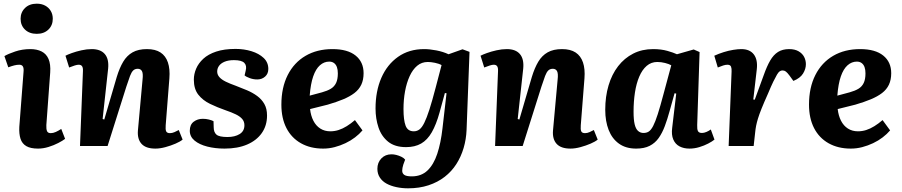

<svg xmlns="http://www.w3.org/2000/svg" viewBox="-20 -794 4903 1044"><path d="M108 -403Q110 -423 104.5 -432.5Q99 -442 85 -442Q72 -442 58 -438.5Q44 -435 25 -428L4 -489Q24 -501 62.5 -514Q101 -527 145 -527Q181 -527 206.5 -514Q232 -501 244 -473Q256 -445 253 -400L232 -114Q231 -93 235.5 -81.5Q240 -70 256 -70Q269 -70 283.5 -76.5Q298 -83 313 -93L334 -39Q321 -29 297 -16.5Q273 -4 244 5Q215 14 187 14Q146 14 123 0.5Q100 -13 91.5 -39.5Q83 -66 85 -104ZM92 -692Q92 -727 116 -750.5Q140 -774 180 -774Q206 -774 225.5 -763.5Q245 -753 256 -734.5Q267 -716 267 -692Q267 -656 243 -633Q219 -610 180 -610Q140 -610 116 -633Q92 -656 92 -692Z M973 -35Q960 -24 934.5 -13Q909 -2 879.5 6Q850 14 825 14Q773 14 749.5 -12Q726 -38 730 -85L755 -360Q759 -394 752 -407Q745 -420 729 -420Q714 -420 704.5 -411Q695 -402 687 -381Q679 -360 667 -323L565 0H415L431 -407Q432 -425 426.5 -433.5Q421 -442 408 -442Q399 -442 386.5 -438Q374 -434 356 -427L336 -491Q347 -497 370.5 -505.5Q394 -514 423 -520.5Q452 -527 479 -527Q527 -527 550 -500Q573 -473 568 -421L538 -147L547 -144L615 -376Q630 -425 650 -458.5Q670 -492 701 -509.5Q732 -527 779 -527Q825 -527 853 -508.5Q881 -490 893 -454.5Q905 -419 901 -368L881 -113Q879 -90 883.5 -80Q888 -70 904 -70Q916 -70 928.5 -75.5Q941 -81 952 -87Z M1217 -49Q1257 -49 1283 -65Q1309 -81 1309 -113Q1309 -133 1297 -147Q1285 -161 1262.5 -172Q1240 -183 1205 -195Q1162 -210 1122.5 -229Q1083 -248 1058.5 -279Q1034 -310 1034 -361Q1034 -391 1046.5 -420.5Q1059 -450 1085.5 -474.5Q1112 -499 1155.5 -513.5Q1199 -528 1261 -528Q1307 -528 1347.5 -515.5Q1388 -503 1413.5 -479Q1439 -455 1439 -419Q1439 -393 1421.5 -377.5Q1404 -362 1379 -362Q1358 -362 1338.5 -369Q1319 -376 1310 -384L1316 -410Q1323 -437 1308.5 -452Q1294 -467 1252 -467Q1222 -467 1201.5 -458.5Q1181 -450 1171 -436Q1161 -422 1161 -405Q1161 -388 1173 -374.5Q1185 -361 1207.5 -350Q1230 -339 1261 -328Q1293 -316 1323.5 -303Q1354 -290 1378.5 -272Q1403 -254 1417.5 -228.5Q1432 -203 1432 -166Q1432 -111 1403.5 -70.5Q1375 -30 1323.5 -8Q1272 14 1201 14Q1150 14 1107 3Q1064 -8 1038 -29.5Q1012 -51 1012 -83Q1012 -116 1033 -132Q1054 -148 1083 -148Q1100 -148 1116 -144Q1132 -140 1141 -135L1142 -102Q1142 -75 1157 -62Q1172 -49 1217 -49Z M1788 -527Q1870 -527 1913.5 -492Q1957 -457 1957 -396Q1957 -360 1944.5 -333.5Q1932 -307 1907 -288Q1882 -269 1846 -254Q1810 -239 1762 -225L1666 -201Q1670 -165 1684 -137.5Q1698 -110 1721.5 -95Q1745 -80 1776 -80Q1799 -80 1821 -87Q1843 -94 1865.5 -108Q1888 -122 1910 -141L1951 -85Q1934 -65 1910.5 -47Q1887 -29 1858.5 -15.5Q1830 -2 1799.5 6Q1769 14 1737 14Q1668 14 1616.5 -15Q1565 -44 1537.5 -97.5Q1510 -151 1510 -225Q1510 -318 1544.5 -386Q1579 -454 1641.5 -490.5Q1704 -527 1788 -527ZM1817 -395Q1817 -415 1812 -429Q1807 -443 1796.5 -451Q1786 -459 1770 -459Q1742 -459 1719.5 -439Q1697 -419 1683 -378.5Q1669 -338 1664 -274L1731 -292Q1760 -300 1779 -311.5Q1798 -323 1807.5 -343Q1817 -363 1817 -395Z M2408 -287 2399 -288 2370 -182Q2352 -117 2328 -75Q2304 -33 2270 -13.5Q2236 6 2188 6Q2127 6 2090.5 -23.5Q2054 -53 2038 -101Q2022 -149 2022 -204Q2022 -298 2053.5 -370.5Q2085 -443 2144.5 -485Q2204 -527 2286 -527Q2316 -527 2352.5 -520Q2389 -513 2419 -499L2495 -526L2533 -512L2517 -88Q2515 -37 2501 10.5Q2487 58 2461.5 98Q2436 138 2398 167.5Q2360 197 2310 213.5Q2260 230 2199 230Q2166 230 2135.5 223.5Q2105 217 2082 204.5Q2059 192 2045.5 171.5Q2032 151 2032 124Q2032 90 2053.5 67.5Q2075 45 2109 45Q2121 45 2135 48.5Q2149 52 2162.5 58.5Q2176 65 2183 74L2173 101Q2167 120 2167 134.5Q2167 149 2178.5 157Q2190 165 2219 165Q2271 165 2304.5 133Q2338 101 2357.5 42.5Q2377 -16 2386 -96ZM2230 -80Q2247 -80 2260.5 -90Q2274 -100 2287 -126Q2300 -152 2315 -198.5Q2330 -245 2349 -318L2381 -440Q2367 -448 2345 -452.5Q2323 -457 2306 -457Q2273 -457 2248.5 -436.5Q2224 -416 2207.5 -380Q2191 -344 2182.5 -298Q2174 -252 2174 -201Q2174 -141 2185.5 -110.5Q2197 -80 2230 -80Z M3230 -35Q3217 -24 3191.5 -13Q3166 -2 3136.5 6Q3107 14 3082 14Q3030 14 3006.5 -12Q2983 -38 2987 -85L3012 -360Q3016 -394 3009 -407Q3002 -420 2986 -420Q2971 -420 2961.5 -411Q2952 -402 2944 -381Q2936 -360 2924 -323L2822 0H2672L2688 -407Q2689 -425 2683.5 -433.5Q2678 -442 2665 -442Q2656 -442 2643.5 -438Q2631 -434 2613 -427L2593 -491Q2604 -497 2627.5 -505.5Q2651 -514 2680 -520.5Q2709 -527 2736 -527Q2784 -527 2807 -500Q2830 -473 2825 -421L2795 -147L2804 -144L2872 -376Q2887 -425 2907 -458.5Q2927 -492 2958 -509.5Q2989 -527 3036 -527Q3082 -527 3110 -508.5Q3138 -490 3150 -454.5Q3162 -419 3158 -368L3138 -113Q3136 -90 3140.5 -80Q3145 -70 3161 -70Q3173 -70 3185.5 -75.5Q3198 -81 3209 -87Z M3771 -114Q3770 -92 3775 -81.5Q3780 -71 3797 -71Q3808 -71 3821 -76.5Q3834 -82 3845 -90L3865 -35Q3853 -25 3831 -13.5Q3809 -2 3782.5 6Q3756 14 3729 14Q3698 14 3675 2Q3652 -10 3641 -35.5Q3630 -61 3635 -99L3657 -285L3648 -287L3621 -190Q3609 -146 3595 -108.5Q3581 -71 3561.5 -43.5Q3542 -16 3512.5 -1Q3483 14 3439 14Q3383 14 3345.5 -13Q3308 -40 3289.5 -87.5Q3271 -135 3271 -197Q3271 -269 3289 -329.5Q3307 -390 3341 -434Q3375 -478 3423 -502.5Q3471 -527 3531 -527Q3575 -527 3608.5 -517.5Q3642 -508 3661 -499L3752 -525L3784 -511ZM3479 -71Q3496 -71 3508 -79Q3520 -87 3531.5 -109Q3543 -131 3556.5 -173Q3570 -215 3588 -283L3630 -439Q3618 -446 3596.5 -451.5Q3575 -457 3554 -457Q3521 -457 3496.5 -436Q3472 -415 3456 -377.5Q3440 -340 3432.5 -291Q3425 -242 3425 -187Q3425 -143 3431 -118Q3437 -93 3449.5 -82Q3462 -71 3479 -71Z M3958 -405Q3959 -421 3955 -431.5Q3951 -442 3935 -442Q3925 -442 3912.5 -438Q3900 -434 3883 -427L3864 -491Q3888 -502 3915 -510.5Q3942 -519 3967.5 -523Q3993 -527 4011 -527Q4057 -527 4079 -498Q4101 -469 4095 -417L4076 -253L4084 -252L4133 -386Q4150 -434 4168 -465Q4186 -496 4210.5 -511.5Q4235 -527 4271 -527Q4302 -527 4322.5 -515Q4343 -503 4352.5 -484.5Q4362 -466 4362 -445Q4362 -419 4346.5 -394Q4331 -369 4294 -354L4273 -383Q4261 -399 4253 -405Q4245 -411 4235 -411Q4227 -411 4220 -406.5Q4213 -402 4205 -388.5Q4197 -375 4185 -350.5Q4173 -326 4156 -285Q4134 -236 4121 -203.5Q4108 -171 4101.5 -149.5Q4095 -128 4091.5 -110.5Q4088 -93 4086 -72L4078 0H3942Z M4657 -527Q4739 -527 4782.5 -492Q4826 -457 4826 -396Q4826 -360 4813.5 -333.5Q4801 -307 4776 -288Q4751 -269 4715 -254Q4679 -239 4631 -225L4535 -201Q4539 -165 4553 -137.5Q4567 -110 4590.5 -95Q4614 -80 4645 -80Q4668 -80 4690 -87Q4712 -94 4734.5 -108Q4757 -122 4779 -141L4820 -85Q4803 -65 4779.5 -47Q4756 -29 4727.5 -15.5Q4699 -2 4668.5 6Q4638 14 4606 14Q4537 14 4485.5 -15Q4434 -44 4406.5 -97.5Q4379 -151 4379 -225Q4379 -318 4413.5 -386Q4448 -454 4510.5 -490.5Q4573 -527 4657 -527ZM4686 -395Q4686 -415 4681 -429Q4676 -443 4665.5 -451Q4655 -459 4639 -459Q4611 -459 4588.5 -439Q4566 -419 4552 -378.5Q4538 -338 4533 -274L4600 -292Q4629 -300 4648 -311.5Q4667 -323 4676.5 -343Q4686 -363 4686 -395Z"/></svg>

Font: Literata 18pt
Style: Bold Italic
Weight: 700
Italic angle: -2°
Designer: Latin by Veronika Burian and Jose Scaglione. Greek by Irene Vlachou. Cyrillic by Vera Evstafieva
Foundry: TypeTogether
Version: Version 3.103;gftools[0.9.29]